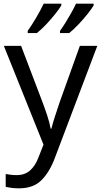

<svg xmlns="http://www.w3.org/2000/svg" viewBox="-20 -786 550 1046"><path d="M1 -536H95L211 -231Q226 -191 238 -154.5Q250 -118 256 -85H260Q266 -110 279 -150.5Q292 -191 306 -232L415 -536H510L279 74Q251 150 206.5 195Q162 240 84 240Q60 240 42 237.5Q24 235 11 232V162Q22 164 37.5 166Q53 168 70 168Q116 168 144.5 142Q173 116 189 73L217 2ZM490 -756Q480 -739 457 -710Q434 -681 407 -652.5Q380 -624 357 -606H307V-618Q321 -637 337 -663Q353 -689 368.5 -716.5Q384 -744 394 -766H490ZM314 -756Q304 -739 281 -710Q258 -681 231 -652.5Q204 -624 181 -606H131V-618Q152 -647 177 -689.5Q202 -732 218 -766H314Z"/></svg>

Font: Noto Sans Living
Style: Regular
Weight: 400
Designer: Monotype Design Team
Foundry: Monotype Imaging Inc.
Version: Version 2.013; ttfautohint (v1.8.4.7-5d5b)